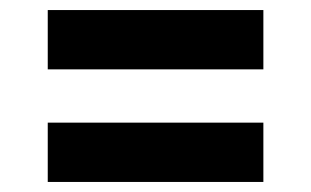

<svg xmlns="http://www.w3.org/2000/svg" viewBox="-20 -481 619 382"><path d="M75 -343V-461H504V-343ZM75 -119V-237H504V-119Z"/></svg>

Font: DM Sans 10pt
Style: Bold
Weight: 700
Version: Version 4.004;gftools[0.9.30]